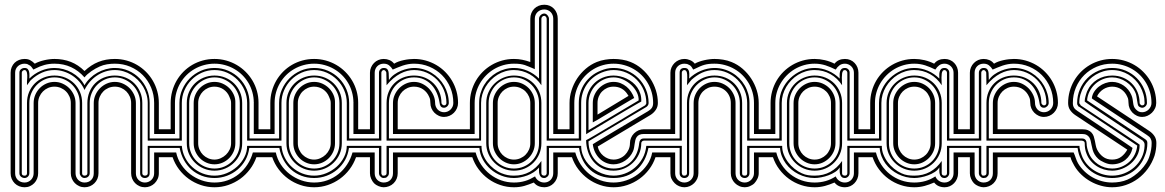

<svg xmlns="http://www.w3.org/2000/svg" viewBox="-20 -791 4922 811"><path d="M685.1 -127H650.9V-59.1Q650.9 -46.1 646 -35.4Q641.1 -24.7 633.1 -16.7Q625 -8.8 614.4 -4.4Q603.8 0 592 0Q579.6 0 569 -4.8Q558.3 -9.5 550.5 -17.6Q542.7 -25.6 538.3 -36.4Q533.9 -47.1 533.9 -59.1V-356Q533.9 -370.1 528.4 -382.8Q522.9 -395.5 513.7 -404.8Q504.4 -414.1 491.8 -419.6Q479.2 -425 465.1 -425Q450.7 -425 438.1 -419.6Q425.5 -414.1 416.3 -404.8Q407 -395.5 401.5 -382.8Q396 -370.1 396 -356V-59.1Q396 -46.6 391.5 -35.9Q387 -25.1 378.9 -17.1Q370.8 -9 360.1 -4.5Q349.4 0 336.9 0Q325 0 314.5 -4.8Q304 -9.5 296 -17.6Q288.1 -25.6 283.6 -36.4Q279.1 -47.1 279.1 -59.1V-356Q279.1 -370.1 273.6 -382.8Q268.1 -395.5 258.8 -404.8Q249.5 -414.1 236.8 -419.6Q224.1 -425 210 -425Q195.8 -425 183.2 -419.6Q170.7 -414.1 161.4 -404.8Q152.1 -395.5 146.6 -382.8Q141.1 -370.1 141.1 -356V-59.1Q141.1 -47.1 136.8 -36.4Q132.6 -25.6 124.9 -17.6Q117.2 -9.5 106.8 -4.8Q96.4 0 84 0Q71.5 0 60.8 -4.4Q50 -8.8 42.1 -16.7Q34.2 -24.7 29.5 -35.4Q24.9 -46.1 24.9 -59.1V-483.9Q24.9 -496.6 29.4 -507.3Q33.9 -518.1 41.7 -525.8Q49.6 -533.4 60.4 -537.7Q71.3 -542 84 -542Q97.7 -542 107.4 -536.9Q117.2 -531.7 127 -522Q135.3 -526.9 145.6 -530.5Q156 -534.2 167 -536.7Q178 -539.3 189.1 -540.6Q200.2 -542 210 -542Q247.1 -542 278.8 -529.7Q310.5 -517.3 336.9 -491Q364.7 -517.1 395.8 -529.5Q426.8 -542 465.1 -542Q490.7 -542 514.5 -535.4Q538.3 -528.8 559 -516.7Q579.6 -504.6 596.6 -487.7Q613.5 -470.7 625.6 -450Q637.7 -429.2 644.3 -405.4Q650.9 -381.6 650.9 -356V-245.1H685.1V-225.1H631.1V-356Q631.1 -390.9 618.3 -421.1Q605.5 -451.4 583 -473.9Q560.5 -496.3 530.3 -509.2Q500 -522 465.1 -522Q448.5 -522 432.3 -519.4Q416 -516.8 400.9 -510Q392.6 -506.3 383.5 -501.3Q374.5 -496.3 366 -490.4Q357.4 -484.4 349.9 -477.8Q342.3 -471.2 336.9 -464.1Q312 -492.7 280.3 -507.3Q248.5 -522 210 -522Q187.3 -522 168 -516.7Q148.7 -511.5 128.9 -501L121.1 -497.1Q117.2 -502.9 112.5 -508.8Q107.9 -514.6 101.1 -517.1Q97.2 -520 92.9 -521Q88.6 -522 84 -522Q75.7 -522 68.5 -519.3Q61.3 -516.6 55.8 -511.6Q50.3 -506.6 47.1 -499.6Q43.9 -492.7 43.9 -483.9V-59.1Q43.9 -50.3 47 -43.1Q50 -35.9 55.4 -30.8Q60.8 -25.6 68.1 -22.8Q75.4 -20 84 -20Q92.3 -20 99.2 -23.2Q106.2 -26.4 111.3 -31.7Q116.5 -37.1 119.3 -44.2Q122.1 -51.3 122.1 -59.1V-356Q122.1 -374 128.9 -390.1Q135.7 -406.2 147.6 -418.5Q159.4 -430.7 175.5 -437.9Q191.7 -445.1 210 -445.1Q228 -445.1 244.1 -437.9Q260.3 -430.7 272.5 -418.5Q284.7 -406.2 291.9 -390.1Q299.1 -374 299.1 -356V-59.1Q299.1 -51.3 301.9 -44.2Q304.7 -37.1 309.7 -31.7Q314.7 -26.4 321.7 -23.2Q328.6 -20 336.9 -20Q354.5 -20 365.2 -30.8Q376 -41.5 376 -59.1V-356Q376 -374 383.2 -390.1Q390.4 -406.2 402.6 -418.5Q414.8 -430.7 430.9 -437.9Q447 -445.1 465.1 -445.1Q482.9 -445.1 499.1 -437.9Q515.4 -430.7 527.5 -418.5Q539.6 -406.2 546.8 -390.1Q554 -374 554 -356V-59.1Q554 -50.8 556.8 -43.7Q559.6 -36.6 564.7 -31.4Q569.8 -26.1 576.8 -23.1Q583.7 -20 592 -20Q600.3 -20 607.4 -23.1Q614.5 -26.1 619.8 -31.4Q625 -36.6 628.1 -43.7Q631.1 -50.8 631.1 -59.1V-147H685.1ZM612.1 -166V-59.1Q612.1 -49.1 606.2 -44.1Q600.3 -39.1 592 -39.1Q583 -39.1 577.5 -44.6Q572 -50 572 -59.1V-356Q572 -377.7 563.6 -397.3Q555.2 -417 540.6 -431.8Q526.1 -446.5 506.6 -455.3Q487.1 -464.1 465.1 -464.1Q442.6 -464.1 423.2 -455.3Q403.8 -446.5 389.5 -431.8Q375.2 -417 367.1 -397.3Q358.9 -377.7 358.9 -356V-59.1Q358.9 -54.2 356.8 -50.4Q354.7 -46.6 351.6 -44.1Q348.4 -41.5 344.5 -40.3Q340.6 -39.1 336.9 -39.1Q332.8 -39.1 329.1 -40.9Q325.4 -42.7 322.8 -45.7Q320.1 -48.6 318.5 -52.1Q316.9 -55.7 316.9 -59.1V-356Q316.9 -378.2 308.5 -397.8Q300 -417.5 285.5 -432.3Q271 -447 251.6 -455.6Q232.2 -464.1 210 -464.1Q187.7 -464.1 168.5 -455.3Q149.2 -446.5 134.9 -431.8Q120.6 -417 112.3 -397.3Q104 -377.7 104 -356V-59.1Q104 -54.9 102.3 -51.3Q100.6 -47.6 97.8 -44.9Q95 -42.2 91.3 -40.6Q87.6 -39.1 84 -39.1Q79.8 -39.1 75.9 -40.5Q72 -42 68.8 -44.6Q65.7 -47.1 63.8 -50.9Q62 -54.7 62 -59.1V-483.9Q62 -493.2 68.5 -498.5Q75 -503.9 84 -503.9Q93 -503.9 97.3 -499.1Q101.6 -494.4 103 -487.4Q104.5 -480.5 104.2 -472.8Q104 -465.1 104 -459Q114.3 -469.5 126.6 -477.8Q138.9 -486.1 152.6 -491.9Q166.3 -497.8 180.8 -500.9Q195.3 -503.9 210 -503.9Q228.8 -503.9 247.7 -498.9Q266.6 -493.9 283.6 -484.4Q300.5 -474.9 314.5 -461.3Q328.4 -447.8 336.9 -430.9Q346.4 -447.5 360.5 -460.9Q374.5 -474.4 391.4 -483.9Q408.2 -493.4 427.1 -498.7Q446 -503.9 465.1 -503.9Q495.8 -503.9 522.7 -492.2Q549.6 -480.5 569.3 -460.3Q589.1 -440.2 600.6 -413.2Q612.1 -386.2 612.1 -356V-206.1H685.1V-197H604V-356Q604 -374.5 598.9 -392Q593.8 -409.4 584.5 -424.9Q575.2 -440.4 562.3 -453.2Q549.3 -466.1 533.9 -475.5Q518.6 -484.9 501.1 -490Q483.6 -495.1 465.1 -495.1Q444.3 -495.1 425 -488.9Q405.8 -482.7 389 -471.4Q372.3 -460.2 359 -444.7Q345.7 -429.2 336.9 -410.9Q329.1 -429.7 315.7 -445.2Q302.2 -460.7 285.4 -471.8Q268.6 -482.9 249.1 -489Q229.7 -495.1 210 -495.1Q181.4 -495.1 156.9 -484Q132.3 -472.9 112.1 -454.1L106.9 -449Q106.2 -447.5 104.5 -445.1Q102.8 -442.6 100.8 -440.1Q98.9 -437.5 96.9 -434.9Q95 -432.4 94 -430.9V-445.1Q94 -447.5 94.4 -452.3Q94.7 -457 95 -462.5Q95.2 -468 95.1 -473.9Q95 -479.7 93.8 -484.4Q92.5 -489 90.2 -492.1Q87.9 -495.1 84 -495.1Q79.3 -495.1 75.7 -491.8Q72 -488.5 72 -483.9V-59.1Q72 -53.7 75.3 -51.4Q78.6 -49.1 84 -49.1Q89.4 -49.1 91.7 -52.1Q94 -55.2 94 -59.1V-356Q94 -380.9 102.8 -402Q111.6 -423.1 127.2 -438.7Q142.8 -454.3 164.1 -463.1Q185.3 -471.9 210 -471.9Q234.6 -471.9 256 -463.1Q277.3 -454.3 293.1 -438.7Q308.8 -423.1 317.9 -402Q326.9 -380.9 326.9 -356V-59.1Q326.9 -53.7 330.1 -51.4Q333.3 -49.1 336.9 -49.1Q341.6 -49.1 345.3 -51.4Q349.1 -53.7 349.1 -59.1V-356Q349.1 -381.1 357.8 -402.3Q366.5 -423.6 382 -439.1Q397.5 -454.6 418.7 -463.3Q439.9 -471.9 465.1 -471.9Q489.7 -471.9 511 -463.1Q532.2 -454.3 547.7 -438.7Q563.2 -423.1 572.1 -402Q581.1 -380.9 581.1 -356V-59.1Q581.1 -54.4 584.2 -51.8Q587.4 -49.1 592 -49.1Q596.4 -49.1 600.2 -51.4Q604 -53.7 604 -59.1V-175H685.1V-166Z M738 -206.1V-356Q738 -386 749.8 -412.8Q761.5 -439.7 781.6 -460Q801.8 -480.2 828.6 -492.1Q855.5 -503.9 886 -503.9Q917 -503.9 944.1 -492.2Q971.2 -480.5 991.1 -460.3Q1011 -440.2 1022.5 -413.2Q1033.9 -386.2 1033.9 -356V-206.1H1103.8V-197H1023.9V-356Q1023.9 -384 1013.1 -409.3Q1002.2 -434.6 983.4 -453.6Q964.6 -472.7 939.6 -483.9Q914.6 -495.1 886 -495.1Q857.4 -495.1 832.4 -483.9Q807.4 -472.7 788.6 -453.6Q769.8 -434.6 758.9 -409.3Q748 -384 748 -356V-197H668.2V-206.1ZM1033 -166Q1029.5 -138.2 1016.5 -114.9Q1003.4 -91.6 983.5 -74.7Q963.6 -57.9 938.5 -48.5Q913.3 -39.1 886 -39.1Q857.2 -39.1 832.5 -48.5Q807.9 -57.9 788.8 -74.7Q769.8 -91.6 757 -114.9Q744.1 -138.2 739 -166H668.2V-175H748Q750.2 -147.9 762.1 -124.9Q773.9 -101.8 792.6 -85Q811.3 -68.1 835.3 -58.6Q859.4 -49.1 886 -49.1Q912.4 -49.1 937.1 -59.3Q961.9 -69.6 981.2 -86.9Q1000.5 -104.2 1012.2 -127.1Q1023.9 -149.9 1023.9 -175H1103.8V-166ZM1103.8 -225.1H1052V-356H1053L1052 -356.9Q1052 -379.9 1046.1 -401.1Q1040.3 -422.4 1029.4 -440.7Q1018.6 -459 1003.4 -474Q988.3 -489 969.8 -499.6Q951.4 -510.3 930.2 -516.1Q908.9 -522 886 -522Q863 -522 841.7 -516.1Q820.3 -510.3 801.8 -499.6Q783.2 -489 767.9 -473.9Q752.7 -458.7 741.8 -440.3Q731 -421.9 725 -400.5Q719 -379.2 719 -356V-225.1H668.2V-245.1H700.9V-356Q700.9 -381.6 707.4 -405.4Q713.9 -429.2 725.8 -450Q737.8 -470.7 754.5 -487.7Q771.2 -504.6 791.7 -516.7Q812.3 -528.8 836.1 -535.4Q859.9 -542 886 -542Q911.4 -542 935.2 -535.4Q959 -528.8 979.6 -516.8Q1000.2 -504.9 1017.2 -488Q1034.2 -471.2 1046.4 -450.7Q1058.6 -430.2 1065.3 -406.4Q1072 -382.6 1072 -356.9V-245.1H1103.8ZM1103.8 -127H1063Q1053.2 -99.1 1035.6 -75.8Q1018.1 -52.5 994.8 -35.6Q971.4 -18.8 943.7 -9.4Q916 0 886 0Q856 0 828.1 -9.4Q800.3 -18.8 777 -35.6Q753.7 -52.5 736.1 -75.8Q718.5 -99.1 709 -127H668.2V-147H724.1Q730 -119.1 745.5 -95.8Q761 -72.5 782.8 -55.7Q804.7 -38.8 831.3 -29.4Q857.9 -20 886 -20Q915.5 -20 941.7 -29.4Q967.8 -38.8 988.8 -55.7Q1009.8 -72.5 1025 -95.8Q1040.3 -119.1 1048.1 -147H1103.8ZM956.1 -356Q956.1 -363.5 954.1 -369.4Q952.1 -375.2 949 -382.1Q945.3 -391.8 938.8 -399.8Q932.4 -407.7 924.2 -413.3Q916 -418.9 906.2 -422Q896.5 -425 886 -425Q871.8 -425 859.3 -419.6Q846.7 -414.1 837.4 -404.8Q828.1 -395.5 822.6 -382.8Q817.1 -370.1 817.1 -356V-186Q817.1 -171.6 822.6 -159.1Q828.1 -146.5 837.4 -137.2Q846.7 -127.9 859.3 -122.4Q871.8 -116.9 886 -116.9Q899.4 -116.9 912.1 -122.6Q924.8 -128.2 934.6 -137.6Q944.3 -147 950.2 -159.5Q956.1 -172.1 956.1 -186ZM974.1 -186Q974.1 -168 967.3 -151.9Q960.4 -135.7 948.5 -123.5Q936.5 -111.3 920.4 -104.1Q904.3 -96.9 886 -96.9Q867.7 -96.9 851.6 -104.1Q835.4 -111.3 823.6 -123.5Q811.8 -135.7 804.9 -151.9Q798.1 -168 798.1 -186V-356Q798.1 -374 804.9 -390.1Q811.8 -406.2 823.6 -418.5Q835.4 -430.7 851.6 -437.9Q867.7 -445.1 886 -445.1Q904.1 -445.1 920.3 -437.9Q936.5 -430.7 948.7 -418.5Q960.9 -406.2 967.9 -390.1Q974.9 -374 974.1 -356ZM992.9 -356Q992.9 -377.7 984.5 -397.3Q976.1 -417 961.5 -431.8Q947 -446.5 927.6 -455.3Q908.2 -464.1 886 -464.1Q864.3 -464.1 844.8 -455.2Q825.4 -446.3 810.8 -431.4Q796.1 -416.5 787.6 -397Q779.1 -377.4 779.1 -356V-186Q779.1 -163.8 787.5 -144.4Q795.9 -125 810.4 -110.5Q825 -95.9 844.4 -87.5Q863.8 -79.1 886 -79.1Q908.2 -79.1 927.6 -87.5Q947 -95.9 961.5 -110.5Q976.1 -125 984.5 -144.4Q992.9 -163.8 992.9 -186ZM1002.9 -186Q1002.9 -161.6 993.7 -140.5Q984.4 -119.4 968.4 -103.8Q952.4 -88.1 931.2 -79.1Q909.9 -70.1 886 -70.1Q862.1 -70.1 840.7 -79.1Q819.3 -88.1 803.5 -103.8Q787.6 -119.4 778.3 -140.5Q769 -161.6 769 -186V-356Q769 -380.9 778.2 -402Q787.4 -423.1 803.2 -438.7Q819.1 -454.3 840.3 -463.1Q861.6 -471.9 886 -471.9Q910.4 -471.9 931.6 -463.1Q952.9 -454.3 968.8 -438.7Q984.6 -423.1 993.8 -402Q1002.9 -380.9 1002.9 -356Z M1158.9 -206.1V-356Q1158.9 -386 1170.7 -412.8Q1182.4 -439.7 1202.5 -460Q1222.7 -480.2 1249.5 -492.1Q1276.4 -503.9 1306.9 -503.9Q1337.9 -503.9 1365 -492.2Q1392.1 -480.5 1412 -460.3Q1431.9 -440.2 1443.4 -413.2Q1454.8 -386.2 1454.8 -356V-206.1H1524.7V-197H1444.8V-356Q1444.8 -384 1434 -409.3Q1423.1 -434.6 1404.3 -453.6Q1385.5 -472.7 1360.5 -483.9Q1335.4 -495.1 1306.9 -495.1Q1278.3 -495.1 1253.3 -483.9Q1228.3 -472.7 1209.5 -453.6Q1190.7 -434.6 1179.8 -409.3Q1168.9 -384 1168.9 -356V-197H1089.1V-206.1ZM1453.9 -166Q1450.4 -138.2 1437.4 -114.9Q1424.3 -91.6 1404.4 -74.7Q1384.5 -57.9 1359.4 -48.5Q1334.2 -39.1 1306.9 -39.1Q1278.1 -39.1 1253.4 -48.5Q1228.8 -57.9 1209.7 -74.7Q1190.7 -91.6 1177.9 -114.9Q1165 -138.2 1159.9 -166H1089.1V-175H1168.9Q1171.1 -147.9 1183 -124.9Q1194.8 -101.8 1213.5 -85Q1232.2 -68.1 1256.2 -58.6Q1280.3 -49.1 1306.9 -49.1Q1333.3 -49.1 1358 -59.3Q1382.8 -69.6 1402.1 -86.9Q1421.4 -104.2 1433.1 -127.1Q1444.8 -149.9 1444.8 -175H1524.7V-166ZM1524.7 -225.1H1472.9V-356H1473.9L1472.9 -356.9Q1472.9 -379.9 1467 -401.1Q1461.2 -422.4 1450.3 -440.7Q1439.5 -459 1424.3 -474Q1409.2 -489 1390.7 -499.6Q1372.3 -510.3 1351.1 -516.1Q1329.8 -522 1306.9 -522Q1283.9 -522 1262.6 -516.1Q1241.2 -510.3 1222.7 -499.6Q1204.1 -489 1188.8 -473.9Q1173.6 -458.7 1162.7 -440.3Q1151.9 -421.9 1145.9 -400.5Q1139.9 -379.2 1139.9 -356V-225.1H1089.1V-245.1H1121.8V-356Q1121.8 -381.6 1128.3 -405.4Q1134.8 -429.2 1146.7 -450Q1158.7 -470.7 1175.4 -487.7Q1192.1 -504.6 1212.6 -516.7Q1233.2 -528.8 1257 -535.4Q1280.8 -542 1306.9 -542Q1332.3 -542 1356.1 -535.4Q1379.9 -528.8 1400.5 -516.8Q1421.1 -504.9 1438.1 -488Q1455.1 -471.2 1467.3 -450.7Q1479.5 -430.2 1486.2 -406.4Q1492.9 -382.6 1492.9 -356.9V-245.1H1524.7ZM1524.7 -127H1483.9Q1474.1 -99.1 1456.5 -75.8Q1439 -52.5 1415.6 -35.6Q1392.3 -18.8 1364.6 -9.4Q1336.9 0 1306.9 0Q1276.9 0 1249 -9.4Q1221.2 -18.8 1197.9 -35.6Q1174.6 -52.5 1157 -75.8Q1139.4 -99.1 1129.9 -127H1089.1V-147H1145Q1150.9 -119.1 1166.4 -95.8Q1181.9 -72.5 1203.7 -55.7Q1225.6 -38.8 1252.2 -29.4Q1278.8 -20 1306.9 -20Q1336.4 -20 1362.5 -29.4Q1388.7 -38.8 1409.7 -55.7Q1430.7 -72.5 1445.9 -95.8Q1461.2 -119.1 1469 -147H1524.7ZM1377 -356Q1377 -363.5 1375 -369.4Q1373 -375.2 1369.9 -382.1Q1366.2 -391.8 1359.7 -399.8Q1353.3 -407.7 1345.1 -413.3Q1336.9 -418.9 1327.1 -422Q1317.4 -425 1306.9 -425Q1292.7 -425 1280.2 -419.6Q1267.6 -414.1 1258.3 -404.8Q1249 -395.5 1243.5 -382.8Q1238 -370.1 1238 -356V-186Q1238 -171.6 1243.5 -159.1Q1249 -146.5 1258.3 -137.2Q1267.6 -127.9 1280.2 -122.4Q1292.7 -116.9 1306.9 -116.9Q1320.3 -116.9 1333 -122.6Q1345.7 -128.2 1355.5 -137.6Q1365.2 -147 1371.1 -159.5Q1377 -172.1 1377 -186ZM1395 -186Q1395 -168 1388.2 -151.9Q1381.3 -135.7 1369.4 -123.5Q1357.4 -111.3 1341.3 -104.1Q1325.2 -96.9 1306.9 -96.9Q1288.6 -96.9 1272.5 -104.1Q1256.3 -111.3 1244.5 -123.5Q1232.7 -135.7 1225.8 -151.9Q1219 -168 1219 -186V-356Q1219 -374 1225.8 -390.1Q1232.7 -406.2 1244.5 -418.5Q1256.3 -430.7 1272.5 -437.9Q1288.6 -445.1 1306.9 -445.1Q1325 -445.1 1341.2 -437.9Q1357.4 -430.7 1369.6 -418.5Q1381.8 -406.2 1388.8 -390.1Q1395.8 -374 1395 -356ZM1413.8 -356Q1413.8 -377.7 1405.4 -397.3Q1397 -417 1382.4 -431.8Q1367.9 -446.5 1348.5 -455.3Q1329.1 -464.1 1306.9 -464.1Q1285.2 -464.1 1265.7 -455.2Q1246.3 -446.3 1231.7 -431.4Q1217 -416.5 1208.5 -397Q1200 -377.4 1200 -356V-186Q1200 -163.8 1208.4 -144.4Q1216.8 -125 1231.3 -110.5Q1245.8 -95.9 1265.3 -87.5Q1284.7 -79.1 1306.9 -79.1Q1329.1 -79.1 1348.5 -87.5Q1367.9 -95.9 1382.4 -110.5Q1397 -125 1405.4 -144.4Q1413.8 -163.8 1413.8 -186ZM1423.8 -186Q1423.8 -161.6 1414.6 -140.5Q1405.3 -119.4 1389.3 -103.8Q1373.3 -88.1 1352.1 -79.1Q1330.8 -70.1 1306.9 -70.1Q1283 -70.1 1261.6 -79.1Q1240.2 -88.1 1224.4 -103.8Q1208.5 -119.4 1199.2 -140.5Q1189.9 -161.6 1189.9 -186V-356Q1189.9 -380.9 1199.1 -402Q1208.3 -423.1 1224.1 -438.7Q1240 -454.3 1261.2 -463.1Q1282.5 -471.9 1306.9 -471.9Q1331.3 -471.9 1352.5 -463.1Q1373.8 -454.3 1389.6 -438.7Q1405.5 -423.1 1414.7 -402Q1423.8 -380.9 1423.8 -356Z M1509.3 -206.1H1580.8V-483.9Q1580.8 -492.4 1586.7 -498.2Q1592.5 -503.9 1600.8 -503.9Q1612.1 -503.9 1616.6 -498Q1621.1 -492.2 1621.8 -482.9Q1622.6 -476.3 1622.3 -467.7Q1622.1 -459 1622.8 -452.9Q1631.8 -466.3 1645.4 -476.1Q1658.9 -485.8 1673.8 -491.9Q1688.7 -498 1703.2 -501Q1717.8 -503.9 1728.8 -503.9Q1749.5 -503.9 1768.4 -498.4Q1787.4 -492.9 1803.7 -482.9Q1820.1 -472.9 1833.4 -459.2Q1846.7 -445.6 1856.1 -429.1Q1865.5 -412.6 1870.6 -394Q1875.7 -375.5 1875.7 -356Q1875.7 -352.3 1874 -348.6Q1872.3 -345 1869.5 -342.2Q1866.7 -339.4 1863 -337.6Q1859.4 -335.9 1855.7 -335.9Q1850.6 -335.9 1847 -337.6Q1843.5 -339.4 1841.4 -342.2Q1839.4 -345 1838.3 -348.6Q1837.2 -352.3 1836.9 -356Q1833.5 -378.4 1825 -398.2Q1816.4 -418 1802.7 -432.6Q1789.1 -447.3 1770.5 -455.7Q1752 -464.1 1728.8 -464.1Q1706.3 -464.1 1686.9 -455.6Q1667.5 -447 1653.2 -432.3Q1638.9 -417.5 1630.9 -397.8Q1622.8 -378.2 1622.8 -356V-206.1H1946.5V-197H1612.8V-356Q1612.8 -381.1 1621.5 -402.3Q1630.1 -423.6 1645.6 -439.1Q1661.1 -454.6 1682.4 -463.3Q1703.6 -471.9 1728.8 -471.9Q1753.7 -471.9 1774.8 -463.1Q1795.9 -454.3 1811.5 -438.7Q1827.1 -423.1 1835.9 -402Q1844.7 -380.9 1844.7 -356Q1844.7 -354 1845.9 -352.3Q1847.2 -350.6 1848.8 -349.1Q1850.3 -347.7 1852.3 -346.8Q1854.2 -345.9 1855.7 -345.9Q1860.4 -345.9 1863 -348.8Q1865.7 -351.6 1865.7 -356Q1865.7 -384.5 1855.2 -409.8Q1844.7 -435.1 1826.2 -454Q1807.6 -472.9 1782.6 -484Q1757.6 -495.1 1728.8 -495.1Q1714.8 -495.1 1700.4 -491.6Q1686 -488 1671.3 -480.3Q1656.5 -472.7 1641.7 -460.4Q1627 -448.2 1612.8 -430.9L1611.8 -485.1Q1608.9 -491.7 1606 -493.4Q1603 -495.1 1600.8 -495.1Q1596.9 -495.1 1593.9 -491.5Q1590.8 -487.8 1590.8 -483.9V-197H1509.3ZM1946.5 -166H1622.8V-59.1Q1622.8 -55.2 1620.8 -50.9Q1618.9 -46.6 1615.7 -44.9Q1613.5 -41.3 1609.5 -40.2Q1605.5 -39.1 1600.8 -39.1Q1596.9 -39.1 1593.5 -40.5Q1590.1 -42 1587.9 -44.9Q1584.7 -46.6 1582.8 -50.9Q1580.8 -55.2 1580.8 -59.1V-166H1509.3V-175H1590.8V-59.1Q1590.8 -56.6 1591.9 -54.9Q1593 -53.2 1593.8 -51Q1595.2 -49.6 1597.3 -49.3Q1599.4 -49.1 1600.8 -49.1Q1605.5 -49.1 1609.1 -51.4Q1612.8 -53.7 1612.8 -59.1V-175H1946.5ZM1946.5 -245.1V-225.1H1639.9V-356Q1639.9 -374 1647.1 -390.1Q1654.3 -406.2 1666.4 -418.5Q1678.5 -430.7 1694.6 -437.9Q1710.7 -445.1 1728.8 -445.1Q1746.8 -445.1 1762.9 -437.5Q1779.1 -429.9 1791.3 -417.4Q1803.5 -404.8 1810.7 -388.8Q1817.9 -372.8 1817.9 -356Q1817.9 -348.1 1820.7 -341.1Q1823.5 -334 1828.5 -328.6Q1833.5 -323.2 1840.5 -320.1Q1847.4 -316.9 1855.7 -316.9Q1863.5 -316.9 1870.6 -319.9Q1877.7 -323 1883.1 -328.2Q1888.4 -333.5 1891.6 -340.6Q1894.8 -347.7 1894.8 -356Q1894.8 -390.9 1882 -421.1Q1869.1 -451.4 1846.7 -473.9Q1824.2 -496.3 1793.9 -509.2Q1763.7 -522 1728.8 -522Q1715.3 -522 1703.6 -519.8Q1691.9 -517.6 1681.2 -514Q1670.4 -510.5 1660 -506Q1649.7 -501.5 1638.9 -497.1Q1632.1 -508.3 1623.3 -515.1Q1614.5 -522 1600.8 -522Q1592.5 -522 1585.6 -519.2Q1578.6 -516.4 1573.5 -511.2Q1568.4 -506.1 1565.6 -499.1Q1562.7 -492.2 1562.7 -483.9V-225.1H1509.3V-245.1H1542.7V-483.9Q1542.7 -495.8 1547.4 -506.5Q1552 -517.1 1559.8 -525Q1567.6 -533 1578.2 -537.5Q1588.9 -542 1600.8 -542Q1613.8 -542 1625.1 -537.2Q1636.5 -532.5 1644.8 -522Q1652.6 -527.1 1663.2 -530.9Q1673.8 -534.7 1685.3 -537.1Q1696.8 -539.6 1708.1 -540.8Q1719.5 -542 1728.8 -542Q1754.4 -542 1778.2 -535.3Q1802 -528.6 1822.8 -516.5Q1843.5 -504.4 1860.5 -487.3Q1877.4 -470.2 1889.5 -449.6Q1901.6 -429 1908.2 -405.2Q1914.8 -381.3 1914.8 -356Q1914.8 -344 1910 -333.3Q1905.3 -322.5 1897.2 -314.5Q1889.2 -306.4 1878.4 -301.8Q1867.7 -297.1 1855.7 -297.1Q1843.8 -297.1 1833.3 -302Q1822.8 -306.9 1814.8 -314.9Q1806.9 -323 1802.4 -333.6Q1797.9 -344.2 1797.9 -356Q1797.9 -362.8 1796.9 -369.4Q1795.9 -376 1792.7 -382.1Q1784.4 -401.6 1767.6 -413.3Q1750.7 -425 1728.8 -425Q1714.6 -425 1702 -419.6Q1689.5 -414.1 1680.2 -404.8Q1670.9 -395.5 1665.4 -382.8Q1659.9 -370.1 1659.9 -356V-245.1ZM1946.5 -147V-127H1659.9V-59.1Q1659.9 -46.9 1655.5 -36.1Q1651.1 -25.4 1642.8 -17.1Q1634.5 -8.8 1623.3 -4.4Q1612.1 0 1600.8 0Q1590.3 0 1578.9 -4.8Q1567.4 -9.5 1559.8 -17.1Q1552.2 -25.4 1547.5 -36.5Q1542.7 -47.6 1542.7 -59.1V-127H1509.3V-147H1562.7V-59.1Q1562.7 -50.8 1565.6 -43.7Q1568.4 -36.6 1573.5 -31.4Q1578.6 -26.1 1585.6 -23.1Q1592.5 -20 1600.8 -20Q1609.4 -20 1616.6 -22.8Q1623.8 -25.6 1628.9 -30.8Q1634 -35.9 1637 -43.1Q1639.9 -50.3 1639.9 -59.1V-147Z M2003.9 -206.1V-356Q2003.9 -377 2009.4 -396.1Q2014.9 -415.3 2024.7 -431.6Q2034.4 -448 2048.1 -461.4Q2061.8 -474.9 2078.1 -484.3Q2094.5 -493.7 2112.9 -498.8Q2131.3 -503.9 2150.9 -503.9Q2180.4 -503.9 2208.1 -492.1Q2235.8 -480.2 2256.8 -459V-711.9Q2256.8 -716.1 2258.7 -720Q2260.5 -723.9 2263.7 -727.1Q2266.8 -730.2 2270.9 -732.1Q2274.9 -733.9 2279.1 -733.9Q2282.7 -733.9 2286.4 -731.8Q2290 -729.7 2292.7 -726.6Q2295.4 -723.4 2297.1 -719.5Q2298.8 -715.6 2298.8 -711.9V-206.1H2387.9V-197H2289.1V-711.9Q2289.1 -715.8 2285.9 -720Q2282.7 -724.1 2279.1 -724.1Q2273.7 -724.1 2270.3 -720.3Q2266.8 -716.6 2266.8 -711.9V-430.9Q2257.1 -445.6 2244.4 -457.4Q2231.7 -469.2 2216.8 -477.7Q2201.9 -486.1 2185.2 -490.6Q2168.5 -495.1 2150.9 -495.1Q2131.8 -495.1 2114.1 -489.9Q2096.4 -484.6 2081.1 -475.1Q2065.7 -465.6 2053 -452.5Q2040.3 -439.5 2031.1 -424.1Q2022 -408.7 2017 -391.4Q2012 -374 2012 -356V-197H1911.9V-206.1ZM2298.8 -166V-59.1Q2298.8 -54.9 2297 -51.3Q2295.2 -47.6 2292.2 -44.9Q2289.3 -42.2 2285.8 -40.6Q2282.2 -39.1 2279.1 -39.1Q2269.5 -39.1 2264.9 -43.8Q2260.3 -48.6 2258.4 -55.5Q2256.6 -62.5 2256.7 -70.3Q2256.8 -78.1 2256.8 -84Q2256.1 -83.3 2255.9 -82.5Q2255.6 -81.8 2254.9 -81.1Q2245.6 -70.8 2233.3 -63Q2220.9 -55.2 2207.2 -49.9Q2193.4 -44.7 2178.8 -41.9Q2164.3 -39.1 2150.9 -39.1Q2123 -39.1 2097.7 -49.1Q2072.3 -59.1 2052.4 -76.3Q2032.5 -93.5 2019.8 -116.6Q2007.1 -139.6 2004.9 -166H1911.9V-175H2013.9Q2013.4 -156 2020.5 -137.9Q2027.6 -119.9 2039.6 -104.6Q2051.5 -89.4 2066.9 -77.5Q2082.3 -65.7 2098.9 -59.1Q2105.7 -56.4 2111.8 -54.6Q2117.9 -52.7 2124.1 -51.5Q2130.4 -50.3 2136.8 -49.7Q2143.3 -49.1 2150.9 -49.1Q2188 -49.1 2216.9 -64.9Q2245.8 -80.8 2266.8 -111.1V-59.1Q2266.8 -53.7 2270.6 -51.4Q2274.4 -49.1 2279.1 -49.1Q2284.2 -49.1 2286.6 -52.5Q2289.1 -55.9 2289.1 -59.1V-175H2387.9V-166ZM2387.9 -225.1H2316.9V-711.9Q2316.9 -720.2 2314.1 -727.3Q2311.3 -734.4 2306.3 -739.6Q2301.3 -744.9 2294.3 -747.9Q2287.4 -751 2279.1 -751Q2270.8 -751 2263.4 -748.2Q2256.1 -745.4 2250.7 -740.2Q2245.4 -735.1 2242.2 -727.9Q2239 -720.7 2239 -711.9V-499Q2225.1 -504.6 2215.6 -508.9Q2206.1 -513.2 2197.1 -516.1Q2188.2 -519 2177.6 -520.5Q2167 -522 2150.9 -522Q2127.7 -522 2106.3 -515.9Q2085 -509.8 2066.5 -498.8Q2048.1 -487.8 2033 -472.4Q2017.8 -457 2007.2 -438.6Q1996.6 -420.2 1990.7 -399.2Q1984.9 -378.2 1984.9 -356V-225.1H1911.9V-245.1H1964.8V-356Q1964.8 -381.6 1971.4 -405.4Q1978 -429.2 1990.1 -450Q2002.2 -470.7 2019.2 -487.7Q2036.1 -504.6 2056.9 -516.7Q2077.6 -528.8 2101.3 -535.4Q2125 -542 2150.9 -542Q2169.2 -542 2185.9 -538.6Q2202.6 -535.2 2220 -529.1V-711.9Q2220 -724.6 2224.4 -735.5Q2228.8 -746.3 2236.7 -754.3Q2244.6 -762.2 2255.4 -766.6Q2266.1 -771 2279.1 -771Q2291.7 -771 2302.2 -766.5Q2312.7 -762 2320.2 -753.9Q2327.6 -745.8 2331.8 -735.1Q2335.9 -724.4 2335.9 -711.9V-245.1H2387.9ZM1989 -147Q1996.8 -118.4 2012.6 -95.1Q2028.3 -71.8 2049.7 -55.1Q2071 -38.3 2096.9 -29.2Q2122.8 -20 2150.9 -20Q2163.6 -20 2175 -21.6Q2186.5 -23.2 2197.4 -26.4Q2208.3 -29.5 2218.6 -34.4Q2229 -39.3 2240 -45.9Q2245.1 -33.9 2255.6 -27Q2266.1 -20 2279.1 -20Q2287.4 -20 2294.3 -23.2Q2301.3 -26.4 2306.3 -31.7Q2311.3 -37.1 2314.1 -44.2Q2316.9 -51.3 2316.9 -59.1V-147H2387.9V-127H2335.9V-59.1Q2335.9 -46.6 2331.4 -35.9Q2326.9 -25.1 2319.1 -17.1Q2311.3 -9 2301 -4.5Q2290.8 0 2279.1 0Q2266.1 0 2254.6 -4.8Q2243.2 -9.5 2234.9 -20Q2223.1 -15.6 2213.4 -11.8Q2203.6 -8.1 2194 -5.5Q2184.3 -2.9 2174 -1.5Q2163.6 0 2150.9 0Q2121.3 0 2093.6 -9.3Q2065.9 -18.6 2042.7 -35.4Q2019.5 -52.2 2002 -75.6Q1984.4 -98.9 1974.9 -127H1911.9V-147ZM2220 -356Q2220 -370.1 2214.5 -382.8Q2209 -395.5 2199.7 -404.8Q2190.4 -414.1 2177.7 -419.6Q2165 -425 2150.9 -425Q2136.7 -425 2124.1 -419.6Q2111.6 -414.1 2102.3 -404.8Q2093 -395.5 2087.5 -382.8Q2082 -370.1 2082 -356V-186Q2082 -171.6 2087.5 -159.1Q2093 -146.5 2102.3 -137.2Q2111.6 -127.9 2124.1 -122.4Q2136.7 -116.9 2150.9 -116.9Q2165 -116.9 2177.7 -122.4Q2190.4 -127.9 2199.7 -137.2Q2209 -146.5 2214.5 -159.1Q2220 -171.6 2220 -186ZM2239 -186Q2239 -168.5 2232.1 -152.2Q2225.1 -136 2213 -123.8Q2200.9 -111.6 2184.9 -104.2Q2168.9 -96.9 2150.9 -96.9Q2132.8 -96.9 2116.7 -104.1Q2100.6 -111.3 2088.5 -123.5Q2076.4 -135.7 2069.2 -151.9Q2062 -168 2062 -186V-356Q2062 -374 2069.2 -390.1Q2076.4 -406.2 2088.5 -418.5Q2100.6 -430.7 2116.7 -437.9Q2132.8 -445.1 2150.9 -445.1Q2169.2 -445.1 2185.3 -437.9Q2201.4 -430.7 2213.4 -418.5Q2225.3 -406.2 2232.2 -390.1Q2239 -374 2239 -356ZM2256.8 -356Q2256.8 -377.7 2248.5 -397.3Q2240.2 -417 2226 -431.8Q2211.7 -446.5 2192.4 -455.3Q2173.1 -464.1 2150.9 -464.1Q2128.9 -464.1 2109.4 -455.6Q2089.8 -447 2075.3 -432.3Q2060.8 -417.5 2052.4 -397.8Q2043.9 -378.2 2043.9 -356V-186Q2043.9 -163.6 2052.2 -144Q2060.5 -124.5 2075 -110.1Q2089.4 -95.7 2108.9 -87.4Q2128.4 -79.1 2150.9 -79.1Q2173.3 -79.1 2192.7 -87.5Q2212.2 -95.9 2226.4 -110.5Q2240.7 -125 2248.8 -144.4Q2256.8 -163.8 2256.8 -186ZM2266.8 -186Q2266.8 -161.6 2257.8 -140.5Q2248.8 -119.4 2233.2 -103.8Q2217.5 -88.1 2196.4 -79.1Q2175.3 -70.1 2150.9 -70.1Q2127 -70.1 2105.6 -79.1Q2084.2 -88.1 2068.4 -103.8Q2052.5 -119.4 2043.2 -140.5Q2033.9 -161.6 2033.9 -186V-356Q2033.9 -380.9 2043.6 -402Q2053.2 -423.1 2069.5 -438.7Q2085.7 -454.3 2106.8 -463.1Q2127.9 -471.9 2150.9 -471.9Q2175.8 -471.9 2196.9 -463.1Q2218 -454.3 2233.6 -438.7Q2249.3 -423.1 2258.1 -402Q2266.8 -380.9 2266.8 -356Z M2455.8 -356Q2455.8 -380.9 2464.8 -402Q2473.9 -423.1 2489.5 -438.7Q2505.1 -454.3 2526.2 -463.1Q2547.4 -471.9 2571.8 -471.9Q2585.2 -471.9 2599.4 -468.6Q2613.5 -465.3 2626.8 -459Q2640.1 -452.6 2651.7 -443.2Q2663.3 -433.8 2671.9 -421.6Q2680.4 -409.4 2684.9 -394.4Q2689.5 -379.4 2688.7 -362.1Q2688.2 -362.1 2678.6 -356.6Q2668.9 -351.1 2653.6 -342.2Q2638.2 -333.3 2618.5 -321.7Q2598.9 -310.1 2578 -297.6Q2557.1 -285.2 2536.7 -272.9Q2516.4 -260.7 2499.5 -250.7Q2482.7 -240.7 2470.9 -233.5Q2459.2 -226.3 2455.8 -224.1ZM2385.7 -245.1V-356Q2385.7 -383.1 2394.2 -409.7Q2402.6 -436.3 2417.7 -459.4Q2432.9 -482.4 2454.1 -500.6Q2475.3 -518.8 2500.7 -529.1Q2517.6 -535.9 2536 -538.9Q2554.4 -542 2571.8 -542Q2590.1 -542 2608.6 -538.9Q2627.2 -535.9 2643.8 -529.1Q2669.4 -518.8 2690.6 -500.6Q2711.7 -482.4 2726.8 -459.4Q2741.9 -436.3 2750.4 -409.7Q2758.8 -383.1 2758.8 -356Q2758.8 -339.4 2749.6 -326.3Q2740.5 -313.2 2726.8 -304.9L2504.9 -172.1Q2507.1 -160.4 2513.3 -150.4Q2519.5 -140.4 2528.6 -132.9Q2537.6 -125.5 2548.7 -121.2Q2559.8 -116.9 2571.8 -116.9Q2585.2 -116.9 2597.8 -122.2Q2610.4 -127.4 2619.9 -136.8Q2629.4 -146.2 2635.1 -158.8Q2640.9 -171.4 2640.9 -186Q2640.9 -198 2645.5 -208.7Q2650.1 -219.5 2658.2 -227.5Q2666.3 -235.6 2677 -240.4Q2687.7 -245.1 2700 -245.1H2798.1V-225.1H2700Q2688 -225.1 2680.8 -221.7Q2673.6 -218.3 2669.6 -212.5Q2665.5 -206.8 2663.7 -199.3Q2661.9 -191.9 2660.8 -183.8Q2659.7 -175.8 2658.3 -167.5Q2657 -159.2 2653.8 -152.1Q2648.7 -140.1 2640.1 -130Q2631.6 -119.9 2620.7 -112.5Q2609.9 -105.2 2597.4 -101.1Q2585 -96.9 2571.8 -96.9Q2554.2 -96.9 2539.1 -103.5Q2523.9 -110.1 2512.5 -121.5Q2501 -132.8 2493.5 -148.3Q2486.1 -163.8 2483.9 -181.9Q2484.1 -182.1 2485 -182.6Q2485.8 -183.1 2488.9 -184.9Q2491.9 -186.8 2498 -190.6Q2504.2 -194.3 2515.1 -200.9Q2526.1 -207.5 2543 -217.5Q2559.8 -227.5 2584.1 -242.1Q2608.4 -256.6 2641.1 -276.1Q2673.8 -295.7 2716.8 -321Q2727.5 -327.1 2733.2 -335.2Q2738.8 -343.3 2738.8 -356Q2738.8 -379.2 2732.8 -400.5Q2726.8 -421.9 2715.9 -440.3Q2705.1 -458.7 2689.8 -473.9Q2674.6 -489 2656 -499.6Q2637.5 -510.3 2616.1 -516.1Q2594.7 -522 2571.8 -522Q2548.8 -522 2527.6 -516.1Q2506.3 -510.3 2487.9 -499.4Q2469.5 -488.5 2454.3 -473.4Q2439.2 -458.3 2428.3 -439.8Q2417.5 -421.4 2411.6 -400.1Q2405.8 -378.9 2405.8 -356V-225.1H2351.8V-245.1ZM2677.7 -366.9Q2678.2 -385 2669.1 -402.5Q2659.9 -419.9 2644.8 -433.6Q2629.6 -447.3 2610.5 -455.7Q2591.3 -464.1 2571.8 -464.1Q2549.8 -464.1 2530.4 -455.3Q2511 -446.5 2496.7 -431.8Q2482.4 -417 2474.1 -397.3Q2465.8 -377.7 2465.8 -356V-241ZM2483.9 -356Q2483.9 -374.3 2491.2 -390.5Q2498.5 -406.7 2510.6 -418.8Q2522.7 -430.9 2538.6 -438Q2554.4 -445.1 2571.8 -445.1Q2587.9 -445.1 2601.7 -439.5Q2615.5 -433.8 2626.6 -424.6Q2637.7 -415.3 2645.9 -402.8Q2654.1 -390.4 2658.9 -377Q2658.4 -376.7 2657.1 -376.1Q2655.8 -375.5 2650.9 -372.7Q2646 -369.9 2636.1 -364Q2626.2 -358.2 2608.6 -347.7Q2591.1 -337.2 2564.3 -321.2Q2537.6 -305.2 2498.8 -282Q2495.1 -279.8 2491.3 -278.1Q2487.5 -276.4 2483.9 -273.9ZM2424.8 -206.1V-356Q2424.8 -378.9 2431.2 -399.8Q2437.5 -420.7 2449.3 -438.2Q2461.2 -455.8 2478 -469.6Q2494.9 -483.4 2515.9 -491.9Q2530.3 -498 2543.5 -501Q2556.6 -503.9 2571.8 -503.9Q2602.5 -503.9 2629.5 -492.3Q2656.5 -480.7 2676.5 -460.7Q2696.5 -440.7 2708.1 -413.7Q2719.7 -386.7 2719.7 -356Q2719.7 -350.8 2717 -346.4Q2714.4 -342 2710 -339.1L2465.8 -194.1Q2465.8 -168.9 2474.1 -147.8Q2482.4 -126.7 2496.7 -111.5Q2511 -96.2 2530.4 -87.6Q2549.8 -79.1 2571.8 -79.1Q2595.7 -79.1 2614.7 -87.4Q2633.8 -95.7 2647.6 -110.1Q2661.4 -124.5 2669.6 -144Q2677.7 -163.6 2679.9 -186Q2680.7 -195.1 2685.3 -200.6Q2689.9 -206.1 2700 -206.1H2798.1V-197H2700Q2695.3 -197 2692 -193.7Q2688.7 -190.4 2688.7 -186Q2688.7 -161.6 2679.2 -140.5Q2669.7 -119.4 2653.6 -103.8Q2637.5 -88.1 2616.2 -79.1Q2595 -70.1 2571.8 -70.1Q2543.2 -70.1 2521.6 -81.1Q2500 -92 2485.4 -110.1Q2470.7 -128.2 2463.3 -151.4Q2455.8 -174.6 2455.8 -199Q2456.5 -199 2466.9 -204.8Q2477.3 -210.7 2493.8 -220.3Q2510.3 -230 2531.4 -242.6Q2552.5 -255.1 2574.7 -268.3Q2596.9 -281.5 2618.8 -294.6Q2640.6 -307.6 2658.6 -318.4Q2676.5 -329.1 2688.8 -336.5Q2701.2 -344 2704.8 -345.9Q2707 -349.1 2708.5 -350.7Q2710 -352.3 2710 -356Q2710 -384.5 2699.2 -409.8Q2688.5 -435.1 2669.8 -454Q2651.1 -472.9 2625.9 -484Q2600.6 -495.1 2571.8 -495.1Q2558.3 -495.1 2545.5 -492.2Q2532.7 -489.3 2519.8 -483.9Q2500.2 -475.6 2484.5 -462.6Q2468.8 -449.7 2457.8 -433.1Q2446.8 -416.5 2440.8 -397Q2434.8 -377.4 2434.8 -356V-197H2351.8V-206.1ZM2409.9 -147Q2417.7 -119.1 2433.1 -95.8Q2448.5 -72.5 2469.5 -55.7Q2490.5 -38.8 2516.5 -29.4Q2542.5 -20 2571.8 -20Q2598.9 -20 2625.7 -29.2Q2652.6 -38.3 2675 -55.1Q2697.5 -71.8 2713.6 -95.1Q2729.7 -118.4 2734.9 -147H2798.1V-127H2748.8Q2739.5 -98.9 2721.8 -75.6Q2704.1 -52.2 2680.7 -35.4Q2657.2 -18.6 2629.3 -9.3Q2601.3 0 2571.8 0Q2542.5 0 2514.9 -9.4Q2487.3 -18.8 2464 -35.6Q2440.7 -52.5 2423 -75.8Q2405.3 -99.1 2395.8 -127H2351.8V-147ZM2634.8 -386 2630.9 -392.1Q2621.1 -408 2606 -416.5Q2590.8 -425 2571.8 -425Q2557.1 -425 2544.8 -419.6Q2532.5 -414.1 2523.3 -404.8Q2514.2 -395.5 2509 -382.8Q2503.9 -370.1 2503.9 -356V-306.9ZM2718.8 -166Q2713.6 -137.5 2701 -114.1Q2688.5 -90.8 2669.7 -74.1Q2650.9 -57.4 2626.1 -48.2Q2601.3 -39.1 2571.8 -39.1Q2542.2 -39.1 2517.3 -47.7Q2492.4 -56.4 2473.6 -72.9Q2454.8 -89.4 2442.5 -112.8Q2430.2 -136.2 2425.8 -166H2351.8V-175H2434.8Q2434.8 -157 2440.3 -140.6Q2445.8 -124.3 2455.4 -110.4Q2465.1 -96.4 2478.1 -85.1Q2491.2 -73.7 2506.5 -65.7Q2521.7 -57.6 2538.3 -53.3Q2554.9 -49.1 2571.8 -49.1Q2595.7 -49.1 2619.1 -57.7Q2642.6 -66.4 2661.7 -82.8Q2680.9 -99.1 2694 -122.4Q2707 -145.8 2710 -175H2798.1V-166Z M2778.6 -206.1H2850.8V-483.9Q2850.8 -503.9 2870.8 -503.9Q2880.6 -503.9 2885 -499.4Q2889.4 -494.9 2890.6 -488.2Q2891.8 -481.4 2891.4 -473.6Q2890.9 -465.8 2890.9 -459Q2901.1 -469.2 2913.6 -477.5Q2926 -485.8 2939.9 -491.7Q2953.9 -497.6 2968.5 -500.7Q2983.2 -503.9 2997.8 -503.9Q3018.3 -503.9 3037.2 -498.5Q3056.2 -493.2 3072.6 -483.5Q3089.1 -473.9 3102.5 -460.3Q3116 -446.8 3125.6 -430.3Q3135.3 -413.8 3140.5 -395Q3145.8 -376.2 3145.8 -356V-206.1H3215.6V-197H3136V-356Q3136 -384 3125.1 -409.3Q3114.3 -434.6 3095.5 -453.6Q3076.7 -472.7 3051.5 -483.9Q3026.4 -495.1 2997.8 -495.1Q2983.2 -495.1 2970.2 -492.2Q2957.3 -489.3 2945.3 -483.9Q2933.3 -478.5 2922.4 -470.9Q2911.4 -463.4 2900.9 -454.1L2881.8 -430.9Q2881.8 -433.6 2882.1 -439Q2882.3 -444.3 2882.6 -450.7Q2882.8 -457 2882.9 -463.9Q2883.1 -470.7 2882.6 -476.4Q2882.1 -482.2 2881 -486.2Q2879.9 -490.2 2877.9 -491Q2877.2 -493.2 2875.1 -494.1Q2873 -495.1 2870.8 -495.1Q2866.2 -495.1 2863 -491.8Q2859.9 -488.5 2859.9 -483.9V-197H2778.6ZM3215.6 -166H3145.8V-59.1Q3145.8 -50.8 3140 -44.9Q3134.3 -39.1 3126 -39.1Q3116.7 -39.1 3110.8 -44.6Q3105 -50 3105 -59.1V-356Q3105 -377.7 3096.6 -397.3Q3088.1 -417 3073.6 -431.8Q3059.1 -446.5 3039.6 -455.3Q3020 -464.1 2997.8 -464.1Q2976.1 -464.1 2956.7 -455.3Q2937.3 -446.5 2922.6 -431.8Q2908 -417 2899.4 -397.3Q2890.9 -377.7 2890.9 -356V-59.1Q2890.9 -50 2885.4 -44.6Q2879.9 -39.1 2870.8 -39.1Q2861.8 -39.1 2856.3 -44.6Q2850.8 -50 2850.8 -59.1V-166H2778.6V-175H2859.9V-60.1Q2861.3 -54 2863 -51.5Q2864.7 -49.1 2870.8 -49.1Q2875.5 -49.1 2878.7 -51.8Q2881.8 -54.4 2881.8 -59.1V-356Q2881.8 -380.9 2890.6 -402Q2899.4 -423.1 2915 -438.7Q2930.7 -454.3 2951.9 -463.1Q2973.1 -471.9 2997.8 -471.9Q3022.7 -471.9 3044.1 -463.1Q3065.4 -454.3 3081.2 -438.7Q3096.9 -423.1 3105.8 -402Q3114.7 -380.9 3114.7 -356V-59.1Q3114.7 -53 3117.7 -51Q3120.6 -49.1 3126 -49.1Q3130.4 -49.1 3133.2 -51.4Q3136 -53.7 3136 -59.1V-175H3215.6ZM3215.6 -245.1V-225.1H3164.8V-356Q3164.8 -379.2 3158.8 -400.5Q3152.8 -421.9 3142 -440.3Q3131.1 -458.7 3115.8 -473.9Q3100.6 -489 3082 -499.6Q3063.5 -510.3 3042.1 -516.1Q3020.8 -522 2997.8 -522Q2984.6 -522 2974.6 -520.9Q2964.6 -519.8 2955.4 -517.2Q2946.3 -514.6 2937.1 -510.6Q2928 -506.6 2916.7 -501L2908 -497.1Q2906 -500 2904.4 -503.1Q2902.8 -506.1 2900.8 -508.8Q2898.7 -511.5 2896.1 -513.7Q2893.6 -515.9 2889.9 -517.1Q2886 -520 2880.7 -521Q2875.5 -522 2870.8 -522Q2862.5 -522 2855.5 -519.2Q2848.4 -516.4 2843.1 -511.2Q2837.9 -506.1 2834.8 -499.1Q2831.8 -492.2 2831.8 -483.9V-225.1H2778.6V-245.1H2811.8V-483.9Q2811.8 -495.8 2816.5 -506.5Q2821.3 -517.1 2829.3 -525Q2837.4 -533 2848.1 -537.5Q2858.9 -542 2870.8 -542Q2883.1 -542 2895.1 -536.9Q2907.2 -531.7 2914.8 -522Q2922.6 -526.9 2933.1 -530.5Q2943.6 -534.2 2954.8 -536.7Q2966.1 -539.3 2977.3 -540.6Q2988.5 -542 2997.8 -542Q3016.1 -542 3034.7 -538.9Q3053.2 -535.9 3069.8 -529.1Q3095.5 -518.8 3116.6 -500.6Q3137.7 -482.4 3152.8 -459.4Q3168 -436.3 3176.4 -409.7Q3184.8 -383.1 3184.8 -356V-245.1ZM3215.6 -147V-127H3184.8V-59.1Q3184.8 -47.6 3179.6 -36.5Q3174.3 -25.4 3166.7 -17.1Q3163.1 -13.4 3158.2 -10.3Q3153.3 -7.1 3147.9 -4.8Q3142.6 -2.4 3136.8 -1.2Q3131.1 0 3126 0Q3113.8 0 3103 -4.8Q3092.3 -9.5 3084.2 -17.6Q3076.2 -25.6 3071.5 -36.4Q3066.9 -47.1 3066.9 -59.1V-356Q3066.9 -370.6 3061.6 -383.2Q3056.4 -395.8 3047 -405.2Q3037.6 -414.6 3025 -419.8Q3012.5 -425 2997.8 -425Q2983.2 -425 2970.8 -419.6Q2958.5 -414.1 2949.3 -404.8Q2940.2 -395.5 2935.1 -382.8Q2929.9 -370.1 2929.9 -356V-59.1Q2929.9 -47.1 2925.2 -36.4Q2920.4 -25.6 2912.4 -17.6Q2904.3 -9.5 2893.6 -4.8Q2882.8 0 2870.8 0Q2859.6 0 2848.9 -4.4Q2838.1 -8.8 2829.8 -17.1Q2820.8 -26.1 2816.3 -36.1Q2811.8 -46.1 2811.8 -59.1V-127H2778.6V-147H2831.8V-59.1Q2831.8 -50.8 2834.8 -43.7Q2837.9 -36.6 2843.1 -31.4Q2848.4 -26.1 2855.5 -23.1Q2862.5 -20 2870.8 -20Q2879.2 -20 2886.2 -23.1Q2893.3 -26.1 2898.6 -31.4Q2903.8 -36.6 2906.9 -43.7Q2909.9 -50.8 2909.9 -59.1V-356Q2909.9 -374 2916.7 -390.1Q2923.6 -406.2 2935.5 -418.5Q2947.5 -430.7 2963.5 -437.9Q2979.5 -445.1 2997.8 -445.1Q3016.1 -445.1 3032.3 -437.9Q3048.6 -430.7 3060.7 -418.5Q3072.8 -406.2 3079.8 -390.1Q3086.9 -374 3086.9 -356V-59.1Q3086.9 -50.8 3089.7 -43.7Q3092.5 -36.6 3097.7 -31.4Q3102.8 -26.1 3110 -23.1Q3117.2 -20 3126 -20Q3133.8 -20 3140.9 -23.2Q3147.9 -26.4 3153.2 -31.7Q3158.4 -37.1 3161.6 -44.2Q3164.8 -51.3 3164.8 -59.1V-147Z M3304 -356Q3304 -380.4 3313.2 -401.5Q3322.5 -422.6 3338.4 -438.2Q3354.2 -453.9 3375.6 -462.9Q3397 -471.9 3420.9 -471.9Q3445.8 -471.9 3466.9 -463.1Q3488 -454.3 3503.7 -438.7Q3519.3 -423.1 3528.1 -402Q3536.9 -380.9 3536.9 -356V-186Q3536.9 -161.6 3527.8 -140.5Q3518.8 -119.4 3503.2 -103.8Q3487.5 -88.1 3466.4 -79.1Q3445.3 -70.1 3420.9 -70.1Q3397 -70.1 3375.6 -79.1Q3354.2 -88.1 3338.4 -103.8Q3322.5 -119.4 3313.2 -140.5Q3304 -161.6 3304 -186ZM3314 -186Q3314 -163.6 3322.3 -144Q3330.6 -124.5 3345 -110.1Q3359.4 -95.7 3378.9 -87.4Q3398.4 -79.1 3420.9 -79.1Q3443.4 -79.1 3462.8 -87.5Q3482.2 -95.9 3496.5 -110.5Q3510.7 -125 3518.8 -144.4Q3526.9 -163.8 3526.9 -186V-356Q3526.9 -377.7 3518.6 -397.3Q3510.3 -417 3496 -431.8Q3481.7 -446.5 3462.4 -455.3Q3443.1 -464.1 3420.9 -464.1Q3398.9 -464.1 3379.4 -455.6Q3359.9 -447 3345.3 -432.3Q3330.8 -417.5 3322.4 -397.8Q3314 -378.2 3314 -356ZM3332 -356Q3332 -374 3339.2 -390.1Q3346.4 -406.2 3358.5 -418.5Q3370.6 -430.7 3386.7 -437.9Q3402.8 -445.1 3420.9 -445.1Q3439.2 -445.1 3455.3 -437.9Q3471.4 -430.7 3483.4 -418.5Q3495.4 -406.2 3502.2 -390.1Q3509 -374 3509 -356V-186Q3509 -168.5 3502.1 -152.2Q3495.1 -136 3483 -123.8Q3470.9 -111.6 3455 -104.2Q3439 -96.9 3420.9 -96.9Q3402.8 -96.9 3386.7 -104.1Q3370.6 -111.3 3358.5 -123.5Q3346.4 -135.7 3339.2 -151.9Q3332 -168 3332 -186ZM3352.1 -186Q3352.1 -171.6 3357.5 -159.1Q3363 -146.5 3372.3 -137.2Q3381.6 -127.9 3394.2 -122.4Q3406.7 -116.9 3420.9 -116.9Q3435.1 -116.9 3447.8 -122.4Q3460.4 -127.9 3469.7 -137.2Q3479 -146.5 3484.5 -159.1Q3490 -171.6 3490 -186V-356Q3490 -370.1 3484.5 -382.8Q3479 -395.5 3469.7 -404.8Q3460.4 -414.1 3447.8 -419.6Q3435.1 -425 3420.9 -425Q3406.7 -425 3394.2 -419.6Q3381.6 -414.1 3372.3 -404.8Q3363 -395.5 3357.5 -382.8Q3352.1 -370.1 3352.1 -356ZM3632.8 -225.1H3586.9V-483.9Q3586.9 -491.7 3584 -498.7Q3581.1 -505.6 3575.9 -510.7Q3570.8 -515.9 3563.8 -518.9Q3556.9 -522 3549.1 -522Q3535.4 -522 3526.1 -515.1Q3516.8 -508.3 3510 -497.1Q3498.3 -502.7 3487.9 -507.2Q3477.5 -511.7 3467 -515Q3456.5 -518.3 3445.3 -520.1Q3434.1 -522 3420.9 -522Q3397.7 -522 3376.3 -515.9Q3355 -509.8 3336.5 -498.8Q3318.1 -487.8 3303 -472.4Q3287.8 -457 3277.2 -438.6Q3266.6 -420.2 3260.7 -399.2Q3254.9 -378.2 3254.9 -356V-225.1H3208.7V-245.1H3234.9V-356Q3234.9 -381.6 3241.5 -405.4Q3248 -429.2 3260.1 -450Q3272.2 -470.7 3289.2 -487.7Q3306.2 -504.6 3326.9 -516.7Q3347.7 -528.8 3371.3 -535.4Q3395 -542 3420.9 -542Q3442.1 -542 3464.1 -536.9Q3486.1 -531.7 3504.9 -522Q3513.2 -532.5 3524.3 -537.2Q3535.4 -542 3549.1 -542Q3561.5 -542 3571.9 -537.5Q3582.3 -533 3589.8 -525Q3597.4 -517.1 3601.7 -506.5Q3606 -495.8 3606 -483.9V-245.1H3632.8ZM3632.8 -127H3606V-59.1Q3606 -46.6 3601.4 -35.9Q3596.9 -25.1 3589.1 -17.1Q3581.3 -9 3571 -4.5Q3560.8 0 3549.1 0Q3535.4 0 3524.3 -4.8Q3513.2 -9.5 3504.9 -20Q3494.1 -15.6 3484.1 -11.8Q3474.1 -8.1 3464.1 -5.5Q3454.1 -2.9 3443.5 -1.5Q3432.9 0 3420.9 0Q3391.4 0 3363.6 -9.3Q3335.9 -18.6 3312.7 -35.4Q3289.6 -52.2 3272 -75.6Q3254.4 -98.9 3244.9 -127H3208.7V-147H3259Q3266.1 -118.9 3281.4 -95.6Q3296.6 -72.3 3317.9 -55.4Q3339.1 -38.6 3365.4 -29.3Q3391.6 -20 3420.9 -20Q3445.1 -20 3467.3 -26.2Q3489.5 -32.5 3510 -45.9Q3515.1 -33.9 3525.3 -27Q3535.4 -20 3549.1 -20Q3557.4 -20 3564.3 -23.2Q3571.3 -26.4 3576.3 -31.7Q3581.3 -37.1 3584.1 -44.2Q3586.9 -51.3 3586.9 -59.1V-147H3632.8ZM3272 -206.1V-356Q3272 -386.7 3284.5 -413.7Q3297.1 -440.7 3318 -460.7Q3338.9 -480.7 3365.6 -492.3Q3392.3 -503.9 3420.9 -503.9Q3450.4 -503.9 3478.1 -492.1Q3505.9 -480.2 3526.9 -459Q3526.9 -465.8 3526.6 -473.6Q3526.4 -481.4 3528.1 -488.2Q3529.8 -494.9 3534.5 -499.4Q3539.3 -503.9 3549.1 -503.9Q3557.4 -503.9 3563.1 -498.2Q3568.8 -492.4 3568.8 -483.9V-206.1H3632.8V-197H3559.1V-483.9Q3559.1 -487.8 3555.9 -491.5Q3552.7 -495.1 3549.1 -495.1Q3546.6 -495.1 3544.2 -494.1Q3541.7 -493.2 3541 -491Q3538.1 -488.3 3537 -480.3Q3535.9 -472.4 3535.9 -462.9Q3535.9 -453.4 3536.4 -444.5Q3536.9 -435.5 3536.9 -430.9Q3517.3 -461.2 3487.3 -478.1Q3457.3 -495.1 3420.9 -495.1Q3401.9 -495.1 3384.2 -489.9Q3366.5 -484.6 3351.1 -475.1Q3335.7 -465.6 3323 -452.5Q3310.3 -439.5 3301.1 -424.1Q3292 -408.7 3287 -391.4Q3282 -374 3282 -356V-197H3208.7V-206.1ZM3208.7 -166V-175H3283.9Q3283.4 -156.7 3290.4 -138.9Q3297.4 -121.1 3309 -105.7Q3320.6 -90.3 3335.7 -78.2Q3350.8 -66.2 3366.9 -59.1Q3379.9 -53 3393.2 -51Q3406.5 -49.1 3420.9 -49.1Q3458 -49.1 3486.9 -64.9Q3515.9 -80.8 3536.9 -111.1V-59.1Q3536.9 -53.7 3540.6 -51.4Q3544.4 -49.1 3549.1 -49.1Q3553.5 -49.1 3556.3 -51.8Q3559.1 -54.4 3559.1 -59.1V-175H3632.8V-166H3568.8V-59.1Q3568.8 -55.4 3567.1 -51.8Q3565.4 -48.1 3562.7 -45.3Q3560.1 -42.5 3556.4 -40.8Q3552.7 -39.1 3549.1 -39.1Q3539.6 -39.1 3534.9 -43.8Q3530.3 -48.6 3528.4 -55.5Q3526.6 -62.5 3526.7 -70.3Q3526.9 -78.1 3526.9 -84Q3520.5 -73 3507.7 -64.7Q3494.9 -56.4 3479.6 -50.7Q3464.4 -44.9 3448.6 -42Q3432.9 -39.1 3420.9 -39.1Q3403.1 -39.1 3385.7 -43.3Q3368.4 -47.6 3352.7 -55.5Q3336.9 -63.5 3323.2 -74.8Q3309.6 -86.2 3299.3 -100.2Q3289.1 -114.3 3282.6 -130.9Q3276.1 -147.5 3274.9 -166Z M3724.9 -356Q3724.9 -380.4 3734.1 -401.5Q3743.4 -422.6 3759.3 -438.2Q3775.1 -453.9 3796.5 -462.9Q3817.9 -471.9 3841.8 -471.9Q3866.7 -471.9 3887.8 -463.1Q3908.9 -454.3 3924.6 -438.7Q3940.2 -423.1 3949 -402Q3957.8 -380.9 3957.8 -356V-186Q3957.8 -161.6 3948.7 -140.5Q3939.7 -119.4 3924.1 -103.8Q3908.4 -88.1 3887.3 -79.1Q3866.2 -70.1 3841.8 -70.1Q3817.9 -70.1 3796.5 -79.1Q3775.1 -88.1 3759.3 -103.8Q3743.4 -119.4 3734.1 -140.5Q3724.9 -161.6 3724.9 -186ZM3734.9 -186Q3734.9 -163.6 3743.2 -144Q3751.5 -124.5 3765.9 -110.1Q3780.3 -95.7 3799.8 -87.4Q3819.3 -79.1 3841.8 -79.1Q3864.3 -79.1 3883.7 -87.5Q3903.1 -95.9 3917.4 -110.5Q3931.6 -125 3939.7 -144.4Q3947.8 -163.8 3947.8 -186V-356Q3947.8 -377.7 3939.5 -397.3Q3931.2 -417 3916.9 -431.8Q3902.6 -446.5 3883.3 -455.3Q3864 -464.1 3841.8 -464.1Q3819.8 -464.1 3800.3 -455.6Q3780.8 -447 3766.2 -432.3Q3751.7 -417.5 3743.3 -397.8Q3734.9 -378.2 3734.9 -356ZM3752.9 -356Q3752.9 -374 3760.1 -390.1Q3767.3 -406.2 3779.4 -418.5Q3791.5 -430.7 3807.6 -437.9Q3823.7 -445.1 3841.8 -445.1Q3860.1 -445.1 3876.2 -437.9Q3892.3 -430.7 3904.3 -418.5Q3916.3 -406.2 3923.1 -390.1Q3929.9 -374 3929.9 -356V-186Q3929.9 -168.5 3923 -152.2Q3916 -136 3903.9 -123.8Q3891.8 -111.6 3875.9 -104.2Q3859.9 -96.9 3841.8 -96.9Q3823.7 -96.9 3807.6 -104.1Q3791.5 -111.3 3779.4 -123.5Q3767.3 -135.7 3760.1 -151.9Q3752.9 -168 3752.9 -186ZM3772.9 -186Q3772.9 -171.6 3778.4 -159.1Q3783.9 -146.5 3793.2 -137.2Q3802.5 -127.9 3815.1 -122.4Q3827.6 -116.9 3841.8 -116.9Q3856 -116.9 3868.7 -122.4Q3881.3 -127.9 3890.6 -137.2Q3899.9 -146.5 3905.4 -159.1Q3910.9 -171.6 3910.9 -186V-356Q3910.9 -370.1 3905.4 -382.8Q3899.9 -395.5 3890.6 -404.8Q3881.3 -414.1 3868.7 -419.6Q3856 -425 3841.8 -425Q3827.6 -425 3815.1 -419.6Q3802.5 -414.1 3793.2 -404.8Q3783.9 -395.5 3778.4 -382.8Q3772.9 -370.1 3772.9 -356ZM4053.7 -225.1H4007.8V-483.9Q4007.8 -491.7 4004.9 -498.7Q4002 -505.6 3996.8 -510.7Q3991.7 -515.9 3984.7 -518.9Q3977.8 -522 3970 -522Q3956.3 -522 3947 -515.1Q3937.7 -508.3 3930.9 -497.1Q3919.2 -502.7 3908.8 -507.2Q3898.4 -511.7 3887.9 -515Q3877.4 -518.3 3866.2 -520.1Q3855 -522 3841.8 -522Q3818.6 -522 3797.2 -515.9Q3775.9 -509.8 3757.4 -498.8Q3739 -487.8 3723.9 -472.4Q3708.7 -457 3698.1 -438.6Q3687.5 -420.2 3681.6 -399.2Q3675.8 -378.2 3675.8 -356V-225.1H3629.6V-245.1H3655.8V-356Q3655.8 -381.6 3662.4 -405.4Q3668.9 -429.2 3681 -450Q3693.1 -470.7 3710.1 -487.7Q3727.1 -504.6 3747.8 -516.7Q3768.6 -528.8 3792.2 -535.4Q3815.9 -542 3841.8 -542Q3863 -542 3885 -536.9Q3907 -531.7 3925.8 -522Q3934.1 -532.5 3945.2 -537.2Q3956.3 -542 3970 -542Q3982.4 -542 3992.8 -537.5Q4003.2 -533 4010.7 -525Q4018.3 -517.1 4022.6 -506.5Q4026.9 -495.8 4026.9 -483.9V-245.1H4053.7ZM4053.7 -127H4026.9V-59.1Q4026.9 -46.6 4022.3 -35.9Q4017.8 -25.1 4010 -17.1Q4002.2 -9 3991.9 -4.5Q3981.7 0 3970 0Q3956.3 0 3945.2 -4.8Q3934.1 -9.5 3925.8 -20Q3915 -15.6 3905 -11.8Q3895 -8.1 3885 -5.5Q3875 -2.9 3864.4 -1.5Q3853.8 0 3841.8 0Q3812.3 0 3784.5 -9.3Q3756.8 -18.6 3733.6 -35.4Q3710.4 -52.2 3692.9 -75.6Q3675.3 -98.9 3665.8 -127H3629.6V-147H3679.9Q3687 -118.9 3702.3 -95.6Q3717.5 -72.3 3738.8 -55.4Q3760 -38.6 3786.3 -29.3Q3812.5 -20 3841.8 -20Q3866 -20 3888.2 -26.2Q3910.4 -32.5 3930.9 -45.9Q3936 -33.9 3946.2 -27Q3956.3 -20 3970 -20Q3978.3 -20 3985.2 -23.2Q3992.2 -26.4 3997.2 -31.7Q4002.2 -37.1 4005 -44.2Q4007.8 -51.3 4007.8 -59.1V-147H4053.7ZM3692.9 -206.1V-356Q3692.9 -386.7 3705.4 -413.7Q3718 -440.7 3738.9 -460.7Q3759.8 -480.7 3786.5 -492.3Q3813.2 -503.9 3841.8 -503.9Q3871.3 -503.9 3899 -492.1Q3926.8 -480.2 3947.8 -459Q3947.8 -465.8 3947.5 -473.6Q3947.3 -481.4 3949 -488.2Q3950.7 -494.9 3955.4 -499.4Q3960.2 -503.9 3970 -503.9Q3978.3 -503.9 3984 -498.2Q3989.7 -492.4 3989.7 -483.9V-206.1H4053.7V-197H3980V-483.9Q3980 -487.8 3976.8 -491.5Q3973.6 -495.1 3970 -495.1Q3967.5 -495.1 3965.1 -494.1Q3962.6 -493.2 3961.9 -491Q3959 -488.3 3957.9 -480.3Q3956.8 -472.4 3956.8 -462.9Q3956.8 -453.4 3957.3 -444.5Q3957.8 -435.5 3957.8 -430.9Q3938.2 -461.2 3908.2 -478.1Q3878.2 -495.1 3841.8 -495.1Q3822.8 -495.1 3805.1 -489.9Q3787.4 -484.6 3772 -475.1Q3756.6 -465.6 3743.9 -452.5Q3731.2 -439.5 3722 -424.1Q3712.9 -408.7 3707.9 -391.4Q3702.9 -374 3702.9 -356V-197H3629.6V-206.1ZM3629.6 -166V-175H3704.8Q3704.3 -156.7 3711.3 -138.9Q3718.3 -121.1 3729.9 -105.7Q3741.5 -90.3 3756.6 -78.2Q3771.7 -66.2 3787.8 -59.1Q3800.8 -53 3814.1 -51Q3827.4 -49.1 3841.8 -49.1Q3878.9 -49.1 3907.8 -64.9Q3936.8 -80.8 3957.8 -111.1V-59.1Q3957.8 -53.7 3961.5 -51.4Q3965.3 -49.1 3970 -49.1Q3974.4 -49.1 3977.2 -51.8Q3980 -54.4 3980 -59.1V-175H4053.7V-166H3989.7V-59.1Q3989.7 -55.4 3988 -51.8Q3986.3 -48.1 3983.6 -45.3Q3981 -42.5 3977.3 -40.8Q3973.6 -39.1 3970 -39.1Q3960.4 -39.1 3955.8 -43.8Q3951.2 -48.6 3949.3 -55.5Q3947.5 -62.5 3947.6 -70.3Q3947.8 -78.1 3947.8 -84Q3941.4 -73 3928.6 -64.7Q3915.8 -56.4 3900.5 -50.7Q3885.3 -44.9 3869.5 -42Q3853.8 -39.1 3841.8 -39.1Q3824 -39.1 3806.6 -43.3Q3789.3 -47.6 3773.6 -55.5Q3757.8 -63.5 3744.1 -74.8Q3730.5 -86.2 3720.2 -100.2Q3710 -114.3 3703.5 -130.9Q3697 -147.5 3695.8 -166Z M4043.2 -206.1H4114.7V-483.9Q4114.7 -492.4 4120.6 -498.2Q4126.5 -503.9 4134.8 -503.9Q4146 -503.9 4150.5 -498Q4155 -492.2 4155.8 -482.9Q4156.5 -476.3 4156.2 -467.7Q4156 -459 4156.7 -452.9Q4165.8 -466.3 4179.3 -476.1Q4192.9 -485.8 4207.8 -491.9Q4222.7 -498 4237.2 -501Q4251.7 -503.9 4262.7 -503.9Q4283.4 -503.9 4302.4 -498.4Q4321.3 -492.9 4337.6 -482.9Q4354 -472.9 4367.3 -459.2Q4380.6 -445.6 4390 -429.1Q4399.4 -412.6 4404.5 -394Q4409.7 -375.5 4409.7 -356Q4409.7 -352.3 4408 -348.6Q4406.2 -345 4403.4 -342.2Q4400.6 -339.4 4397 -337.6Q4393.3 -335.9 4389.6 -335.9Q4384.5 -335.9 4381 -337.6Q4377.4 -339.4 4375.4 -342.2Q4373.3 -345 4372.2 -348.6Q4371.1 -352.3 4370.8 -356Q4367.4 -378.4 4358.9 -398.2Q4350.3 -418 4336.7 -432.6Q4323 -447.3 4304.4 -455.7Q4285.9 -464.1 4262.7 -464.1Q4240.2 -464.1 4220.8 -455.6Q4201.4 -447 4187.1 -432.3Q4172.9 -417.5 4164.8 -397.8Q4156.7 -378.2 4156.7 -356V-206.1H4480.5V-197H4146.7V-356Q4146.7 -381.1 4155.4 -402.3Q4164.1 -423.6 4179.6 -439.1Q4195.1 -454.6 4216.3 -463.3Q4237.5 -471.9 4262.7 -471.9Q4287.6 -471.9 4308.7 -463.1Q4329.8 -454.3 4345.5 -438.7Q4361.1 -423.1 4369.9 -402Q4378.7 -380.9 4378.7 -356Q4378.7 -354 4379.9 -352.3Q4381.1 -350.6 4382.7 -349.1Q4384.3 -347.7 4386.2 -346.8Q4388.2 -345.9 4389.6 -345.9Q4394.3 -345.9 4397 -348.8Q4399.7 -351.6 4399.7 -356Q4399.7 -384.5 4389.2 -409.8Q4378.7 -435.1 4360.1 -454Q4341.6 -472.9 4316.5 -484Q4291.5 -495.1 4262.7 -495.1Q4248.8 -495.1 4234.4 -491.6Q4220 -488 4205.2 -480.3Q4190.4 -472.7 4175.7 -460.4Q4160.9 -448.2 4146.7 -430.9L4145.8 -485.1Q4142.8 -491.7 4139.9 -493.4Q4137 -495.1 4134.8 -495.1Q4130.9 -495.1 4127.8 -491.5Q4124.8 -487.8 4124.8 -483.9V-197H4043.2ZM4480.5 -166H4156.7V-59.1Q4156.7 -55.2 4154.8 -50.9Q4152.8 -46.6 4149.7 -44.9Q4147.5 -41.3 4143.4 -40.2Q4139.4 -39.1 4134.8 -39.1Q4130.9 -39.1 4127.4 -40.5Q4124 -42 4121.8 -44.9Q4118.7 -46.6 4116.7 -50.9Q4114.7 -55.2 4114.7 -59.1V-166H4043.2V-175H4124.8V-59.1Q4124.8 -56.6 4125.9 -54.9Q4127 -53.2 4127.7 -51Q4129.2 -49.6 4131.2 -49.3Q4133.3 -49.1 4134.8 -49.1Q4139.4 -49.1 4143.1 -51.4Q4146.7 -53.7 4146.7 -59.1V-175H4480.5ZM4480.5 -245.1V-225.1H4173.8V-356Q4173.8 -374 4181 -390.1Q4188.2 -406.2 4200.3 -418.5Q4212.4 -430.7 4228.5 -437.9Q4244.6 -445.1 4262.7 -445.1Q4280.8 -445.1 4296.9 -437.5Q4313 -429.9 4325.2 -417.4Q4337.4 -404.8 4344.6 -388.8Q4351.8 -372.8 4351.8 -356Q4351.8 -348.1 4354.6 -341.1Q4357.4 -334 4362.4 -328.6Q4367.4 -323.2 4374.4 -320.1Q4381.3 -316.9 4389.6 -316.9Q4397.5 -316.9 4404.5 -319.9Q4411.6 -323 4417 -328.2Q4422.4 -333.5 4425.5 -340.6Q4428.7 -347.7 4428.7 -356Q4428.7 -390.9 4415.9 -421.1Q4403.1 -451.4 4380.6 -473.9Q4358.2 -496.3 4327.9 -509.2Q4297.6 -522 4262.7 -522Q4249.3 -522 4237.5 -519.8Q4225.8 -517.6 4215.1 -514Q4204.3 -510.5 4194 -506Q4183.6 -501.5 4172.9 -497.1Q4166 -508.3 4157.2 -515.1Q4148.4 -522 4134.8 -522Q4126.5 -522 4119.5 -519.2Q4112.5 -516.4 4107.4 -511.2Q4102.3 -506.1 4099.5 -499.1Q4096.7 -492.2 4096.7 -483.9V-225.1H4043.2V-245.1H4076.7V-483.9Q4076.7 -495.8 4081.3 -506.5Q4085.9 -517.1 4093.8 -525Q4101.6 -533 4112.2 -537.5Q4122.8 -542 4134.8 -542Q4147.7 -542 4159.1 -537.2Q4170.4 -532.5 4178.7 -522Q4186.5 -527.1 4197.1 -530.9Q4207.8 -534.7 4219.2 -537.1Q4230.7 -539.6 4242.1 -540.8Q4253.4 -542 4262.7 -542Q4288.3 -542 4312.1 -535.3Q4335.9 -528.6 4356.7 -516.5Q4377.4 -504.4 4394.4 -487.3Q4411.4 -470.2 4423.5 -449.6Q4435.5 -429 4442.1 -405.2Q4448.7 -381.3 4448.7 -356Q4448.7 -344 4444 -333.3Q4439.2 -322.5 4431.2 -314.5Q4423.1 -306.4 4412.4 -301.8Q4401.6 -297.1 4389.6 -297.1Q4377.7 -297.1 4367.2 -302Q4356.7 -306.9 4348.8 -314.9Q4340.8 -323 4336.3 -333.6Q4331.8 -344.2 4331.8 -356Q4331.8 -362.8 4330.8 -369.4Q4329.8 -376 4326.7 -382.1Q4318.4 -401.6 4301.5 -413.3Q4284.7 -425 4262.7 -425Q4248.5 -425 4236 -419.6Q4223.4 -414.1 4214.1 -404.8Q4204.8 -395.5 4199.3 -382.8Q4193.8 -370.1 4193.8 -356V-245.1ZM4480.5 -147V-127H4193.8V-59.1Q4193.8 -46.9 4189.5 -36.1Q4185.1 -25.4 4176.8 -17.1Q4168.5 -8.8 4157.2 -4.4Q4146 0 4134.8 0Q4124.3 0 4112.8 -4.8Q4101.3 -9.5 4093.8 -17.1Q4086.2 -25.4 4081.4 -36.5Q4076.7 -47.6 4076.7 -59.1V-127H4043.2V-147H4096.7V-59.1Q4096.7 -50.8 4099.5 -43.7Q4102.3 -36.6 4107.4 -31.4Q4112.5 -26.1 4119.5 -23.1Q4126.5 -20 4134.8 -20Q4143.3 -20 4150.5 -22.8Q4157.7 -25.6 4162.8 -30.8Q4168 -35.9 4170.9 -43.1Q4173.8 -50.3 4173.8 -59.1V-147Z M4597.9 -371.1Q4596.2 -371.8 4594.7 -373.2Q4593.3 -374.5 4591.8 -376Q4593.5 -390.9 4601.8 -403.6Q4610.1 -416.3 4622.1 -425.5Q4634 -434.8 4648.6 -439.9Q4663.1 -445.1 4677.7 -445.1Q4691.2 -445.1 4703.6 -440.9Q4716.1 -436.8 4726.6 -429.4Q4737.1 -422.1 4745.4 -412Q4753.7 -401.9 4758.8 -389.9Q4762.9 -380.1 4764.2 -371.8Q4765.4 -363.5 4766.4 -356.1Q4767.3 -348.6 4769.5 -342Q4771.7 -335.4 4777.8 -329.1Q4783.9 -323 4789.8 -319.9Q4795.7 -316.9 4804.7 -316.9Q4812.5 -316.9 4819.6 -320.1Q4826.7 -323.2 4832 -328.6Q4837.4 -334 4840.6 -341.1Q4843.8 -348.1 4843.8 -356Q4843.8 -379.2 4837.9 -400.5Q4832 -421.9 4821.2 -440.3Q4810.3 -458.7 4795.2 -473.9Q4780 -489 4761.6 -499.6Q4743.2 -510.3 4721.9 -516.1Q4700.7 -522 4677.7 -522Q4642.8 -522 4612.5 -509.2Q4582.3 -496.3 4559.8 -473.9Q4537.4 -451.4 4524.5 -421.1Q4511.7 -390.9 4511.7 -356Q4511.7 -349.6 4512.9 -344.8Q4514.2 -340.1 4516.6 -336.1Q4519 -332 4522.8 -328.7Q4526.6 -325.4 4531.7 -322Q4574.5 -293.5 4607.1 -271.7Q4639.6 -250 4663.9 -233.8Q4688.2 -217.5 4704.8 -206.3Q4721.4 -195.1 4732.4 -187.7Q4743.4 -180.4 4749.5 -176.1Q4755.6 -171.9 4758.7 -169.8Q4761.7 -167.7 4762.6 -167Q4763.4 -166.3 4763.9 -166Q4760.5 -150.6 4752.8 -137.9Q4745.1 -125.2 4733.9 -116.1Q4722.7 -106.9 4708.4 -101.9Q4694.1 -96.9 4677.7 -96.9Q4668 -96.9 4660 -99.1Q4652.1 -101.3 4643.8 -105Q4628.4 -111.6 4618.9 -120.2Q4609.4 -128.9 4603.8 -138.5Q4598.1 -148.2 4595.3 -158.3Q4592.5 -168.5 4590.7 -178.1Q4588.9 -187.7 4586.9 -196.3Q4585 -204.8 4580.8 -211.2Q4576.7 -217.5 4569.5 -221.3Q4562.3 -225.1 4549.8 -225.1H4463.9V-245.1H4549.8Q4565.7 -245.1 4575.4 -241.1Q4585.2 -237.1 4591.1 -230.3Q4596.9 -223.6 4599.9 -215Q4602.8 -206.3 4604.6 -196.8Q4606.4 -187.3 4608.3 -177.7Q4610.1 -168.2 4613.8 -159.9Q4623.5 -140.4 4639.3 -128.7Q4655 -116.9 4677.7 -116.9Q4700.2 -116.9 4715.7 -128.5Q4731.2 -140.1 4741.7 -158.9L4521.7 -304.9Q4508.3 -314 4500 -326.3Q4491.7 -338.6 4491.7 -356Q4491.7 -381.6 4498.3 -405.4Q4504.9 -429.2 4517 -450Q4529.1 -470.7 4546 -487.7Q4563 -504.6 4583.7 -516.7Q4604.5 -528.8 4628.2 -535.4Q4651.9 -542 4677.7 -542Q4703.4 -542 4727.2 -535.3Q4751 -528.6 4771.7 -516.5Q4792.5 -504.4 4809.4 -487.3Q4826.4 -470.2 4838.5 -449.6Q4850.6 -429 4857.2 -405.2Q4863.8 -381.3 4863.8 -356Q4863.8 -344.2 4858.9 -333.6Q4854 -323 4845.8 -314.9Q4837.6 -306.9 4827 -302Q4816.4 -297.1 4804.7 -297.1Q4792.7 -297.1 4782.2 -302Q4771.7 -306.9 4763.8 -314.9Q4755.9 -323 4751.3 -333.6Q4746.8 -344.2 4746.8 -356Q4746.8 -362.8 4745.8 -369.4Q4744.9 -376 4741.7 -382.1Q4733.4 -401.6 4716.6 -413.3Q4699.7 -425 4677.7 -425Q4667.7 -425 4658.1 -422.1Q4648.4 -419.2 4640.1 -413.8Q4631.8 -408.4 4625 -400.9Q4618.2 -393.3 4613.8 -384L4834.5 -237.8Q4847.9 -228.8 4856.2 -216.4Q4864.5 -204.1 4864.5 -186.8Q4864.5 -159.2 4856.7 -133.1Q4846.2 -102.5 4828.1 -78Q4810.1 -53.5 4786.5 -36.1Q4762.9 -18.8 4735.1 -9.4Q4707.3 0 4677.7 0Q4654.1 0 4630.6 -6.5Q4607.2 -12.9 4586.2 -24.8Q4565.2 -36.6 4547.5 -53.5Q4529.8 -70.3 4517.8 -91.1Q4513.2 -99.4 4508.7 -108.3Q4504.2 -117.2 4501.7 -127H4463.9V-147H4514.9Q4520 -135.7 4523.9 -123.7Q4527.8 -111.6 4533.7 -101.1Q4544.9 -82.3 4560.7 -67.3Q4576.4 -52.2 4595.2 -41.7Q4614 -31.2 4635 -25.6Q4656 -20 4677.7 -20Q4693.6 -20 4710.6 -22.9Q4727.5 -25.9 4741.7 -32Q4755.6 -37.8 4770.4 -48.5Q4785.2 -59.1 4798.3 -72.6Q4811.5 -86.2 4821.5 -101.7Q4831.5 -117.2 4835.9 -133.1Q4839.8 -146 4842.2 -159.2Q4844.5 -172.4 4844.5 -186.8Q4844.5 -193.1 4843.3 -197.9Q4842 -202.6 4839.6 -206.7Q4837.2 -210.7 4833.4 -214Q4829.6 -217.3 4824.5 -220.7ZM4806.9 -197Q4804 -198.7 4795.4 -204.5Q4786.9 -210.2 4774.3 -218.5Q4761.7 -226.8 4746 -237.3Q4730.2 -247.8 4713 -259.4Q4695.8 -271 4678 -282.8Q4660.2 -294.7 4643.4 -306Q4626.7 -317.4 4611.9 -327.3Q4597.2 -337.2 4586.2 -344.7Q4575.2 -352.3 4568.6 -356.9Q4562 -361.6 4561.8 -362.1V-365Q4561.8 -368.7 4562.7 -374Q4563.7 -379.4 4565.3 -385Q4566.9 -390.6 4568.6 -396Q4570.3 -401.4 4571.8 -405Q4578.9 -421.1 4589.7 -433.6Q4600.6 -446 4614.3 -454.6Q4627.9 -463.1 4644 -467.5Q4660.2 -471.9 4677.7 -471.9Q4702.6 -471.9 4723.8 -463.1Q4744.9 -454.3 4760.5 -438.7Q4776.1 -423.1 4784.9 -402Q4793.7 -380.9 4793.7 -356Q4793.7 -353.8 4795 -352.2Q4796.4 -350.6 4797.9 -349.1Q4798.6 -347.4 4800.5 -346.7Q4802.5 -345.9 4804.7 -345.9Q4809.8 -345.9 4812.7 -349.1Q4813.5 -350.6 4814.1 -352.5Q4814.7 -354.5 4814.7 -356Q4814.7 -374.8 4809.8 -392.3Q4804.9 -409.9 4796.1 -425.4Q4787.4 -440.9 4774.8 -453.7Q4762.2 -466.6 4747.1 -475.7Q4731.9 -484.9 4714.4 -490Q4696.8 -495.1 4677.7 -495.1Q4658.9 -495.1 4641.4 -490Q4623.8 -484.9 4608.4 -475.7Q4593 -466.6 4580.2 -453.7Q4567.4 -440.9 4558.2 -425.4Q4549.1 -409.9 4543.9 -392.3Q4538.8 -374.8 4538.8 -356Q4538.8 -354.5 4539.9 -353.1Q4541 -351.8 4541.7 -351.1L4544.7 -346.9V-345.9Q4547.6 -344 4556.3 -338.3Q4564.9 -332.5 4577.8 -324.1Q4590.6 -315.7 4606.6 -305.1Q4622.6 -294.4 4640 -282.8Q4657.5 -271.2 4675.5 -259.3Q4693.6 -247.3 4710.7 -236.1Q4727.8 -224.9 4742.7 -214.8Q4757.6 -204.8 4768.8 -197.3Q4780 -189.7 4786.7 -185.1Q4793.5 -180.4 4793.7 -179.9V-177Q4793.7 -154.1 4783.6 -134.5Q4773.4 -115 4757.1 -100.7Q4740.7 -86.4 4720 -78.2Q4699.2 -70.1 4677.7 -70.1Q4660.4 -70.1 4643.8 -75Q4627.2 -79.8 4612.9 -89Q4598.6 -98.1 4587.4 -111.3Q4576.2 -124.5 4569.8 -141.1Q4565.2 -152.3 4563.5 -163.1Q4561.8 -173.8 4561.8 -186Q4561.8 -192.1 4557 -194.6Q4552.2 -197 4547.9 -197H4463.9V-206.1H4549.8Q4560.3 -206.1 4565.1 -200.2Q4569.8 -194.3 4569.8 -186Q4569.8 -175.5 4572.4 -165.2Q4575 -154.8 4578.9 -145Q4584.7 -129.9 4595 -117.8Q4605.2 -105.7 4618.2 -97Q4631.1 -88.4 4646.4 -83.7Q4661.6 -79.1 4677.7 -79.1Q4698.5 -79.1 4716.9 -86.5Q4735.4 -94 4749.6 -106.9Q4763.9 -119.9 4772.8 -137.7Q4781.7 -155.5 4783.7 -176L4539.8 -339.1Q4537.6 -340.6 4535.5 -341.4Q4533.4 -342.3 4532.7 -345.9Q4530.5 -348.4 4530.2 -350.7Q4529.8 -353 4529.8 -356Q4529.8 -386.7 4541.4 -413.7Q4553 -440.7 4573 -460.7Q4593 -480.7 4620 -492.3Q4647 -503.9 4677.7 -503.9Q4708.5 -503.9 4735.4 -492.3Q4762.2 -480.7 4782 -460.7Q4801.8 -440.7 4813.2 -413.7Q4824.7 -386.7 4824.7 -356Q4824.7 -352.3 4823 -348.6Q4821.3 -345 4818.5 -342.2Q4815.7 -339.4 4812 -337.6Q4808.3 -335.9 4804.7 -335.9Q4801 -335.9 4796.5 -337.9Q4792 -339.8 4789.8 -342Q4787.1 -344.7 4785.6 -351.6Q4784.2 -358.4 4783 -366.6Q4781.7 -374.8 4780.4 -383.1Q4779.1 -391.4 4776.9 -397Q4771.2 -411.6 4760.9 -424Q4750.5 -436.3 4737.3 -445.2Q4724.1 -454.1 4708.7 -459.1Q4693.4 -464.1 4677.7 -464.1Q4657.2 -464.1 4638.5 -456.5Q4619.9 -449 4605.6 -435.8Q4591.3 -422.6 4582.3 -404.9Q4573.2 -387.2 4571.8 -366.9L4816.4 -203.6Q4820.6 -200.9 4823.5 -197.4Q4826.4 -193.8 4826.4 -186.8Q4826.4 -172.6 4823.9 -159.1Q4821.3 -145.5 4815.9 -133.1Q4808.1 -111.8 4794.4 -94.4Q4780.8 -76.9 4762.7 -64.7Q4744.6 -52.5 4723 -45.8Q4701.4 -39.1 4677.7 -39.1Q4649.7 -39.1 4624.6 -48.3Q4599.6 -57.6 4580.1 -74.5Q4560.5 -91.3 4547.9 -114.6Q4535.2 -137.9 4531.7 -166H4463.9V-175H4539.8Q4539.3 -170.7 4540.6 -163.9Q4542 -157.2 4544.1 -150.1Q4546.1 -143.1 4548.5 -136.6Q4550.8 -130.1 4552.7 -126Q4561.3 -107.9 4574.6 -93.6Q4587.9 -79.3 4604.4 -69.5Q4620.8 -59.6 4639.5 -54.3Q4658.2 -49.1 4677.7 -49.1Q4704.1 -49.1 4728.3 -58.5Q4752.4 -67.9 4771.4 -84.7Q4790.3 -101.6 4801.9 -124.6Q4813.5 -147.7 4814.7 -175Q4814.7 -179.4 4814.6 -182Q4814.5 -184.6 4813.8 -186.6Q4813.2 -188.7 4811.6 -191Q4810.1 -193.4 4806.9 -197Z"/></svg>

Font: TafelwerkOT
Style: Regular
Weight: 400
Designer: Peter Wiegel
Foundry: Peter Wiegel, based on an original design named Oxford by Christine Lord, 1969
Version: Version 1.000